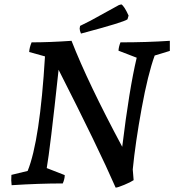

<svg xmlns="http://www.w3.org/2000/svg" viewBox="-20 -836 794 875"><path d="M349 -683Q343 -697 343 -706L345 -718L393 -742L522 -813L533 -816Q546 -809 566 -765L561 -748Q545 -735 349 -683ZM507 19Q429 -160 247 -518Q208 -154 193 -70L275 -38Q275 -20 266 0Q158 0 33 8Q30 -13 32 -39L106 -57Q162 -195 185 -579L113 -599Q114 -619 124 -643Q205 -643 306 -650Q381 -458 537 -167Q569 -430 603 -573L520 -605Q521 -623 529 -643Q649 -643 754 -650V-604L685 -583Q654 -498 625.5 -342Q597 -186 585 -64L589 -15Q576 -6 546 6.5Q516 19 507 19Z"/></svg>

Font: Albura Medium
Style: Italic
Weight: 462
Italic angle: -7°
Designer: Mercedes Jáuregui
Foundry: Omnibus-Type Team
Version: Version 1.000